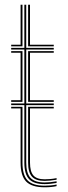

<svg xmlns="http://www.w3.org/2000/svg" viewBox="-20 -790 288 816"><path d="M27.5 -593.2V-600H67.5V-770H75.5V-593.2ZM99.5 -593.2V-770H107.5V-600H208.5V-593.2ZM169.5 -7.5Q123.5 -7.5 103.5 -28.8Q83.5 -50 83.5 -99V-343.2H27.5V-350.2H83.5V-579.5H27.5V-586.5H83.5V-770H91.5V-586.5H208.5V-579.5H91.5V-350.2H208.5V-343.2H91.5V-99Q91.5 -53.8 109.6 -34.1Q127.8 -14.5 169.5 -14.5Q181.5 -14.5 194.2 -15.8Q207 -17 220.5 -19.5V-12.5Q208.8 -10.2 195.5 -8.9Q182.2 -7.5 169.5 -7.5ZM99.5 -357.2V-572.8H208.5V-566H107.5V-364.2H208.5V-357.2ZM27.5 -357.2V-364.2H67.5V-566H27.5V-572.8H75.5V-357.2ZM169.5 6Q115 6 91.2 -18.4Q67.5 -42.8 67.5 -99V-329.2H27.5V-336.2H75.5V-99Q75.5 -46.2 97.2 -23.5Q119 -0.8 169.5 -0.8Q182 -0.8 195.6 -2Q209.2 -3.2 220.5 -5.8V1Q200 6 169.5 6ZM169.5 -21.2Q132 -21.2 115.8 -39.4Q99.5 -57.5 99.5 -99V-336.2H208.5V-329.2H107.5V-99Q107.5 -61 121.9 -44.5Q136.2 -28 169.5 -28Q177.5 -28 191 -28.9Q204.5 -29.8 220.5 -33V-26.2Q206 -23.8 192.9 -22.5Q179.8 -21.2 169.5 -21.2Z"/></svg>

Font: Big Shoulders Inline Text Thin Thin
Style: Regular
Weight: 250
Version: Version 2.002